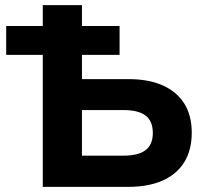

<svg xmlns="http://www.w3.org/2000/svg" viewBox="-20 -725 799 745"><path d="M146 0V-512H4V-624H146V-705H298V-624H444V-512H298V-418H479Q556 -418 610.5 -394Q665 -370 694.5 -324Q724 -278 724 -210Q724 -142 694.5 -95Q665 -48 610 -24Q555 0 479 0ZM298 -121H458Q517 -121 545 -142.5Q573 -164 573 -209Q573 -255 545 -276.5Q517 -298 458 -298H298Z"/></svg>

Font: Nunito Sans 11pt ExtraBold
Style: Regular
Weight: 800
Version: Version 3.101;gftools[0.9.27]